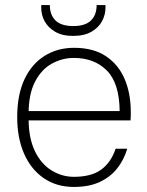

<svg xmlns="http://www.w3.org/2000/svg" viewBox="-20 -727 580 759"><path d="M272 12Q203 12 152.5 -23Q102 -58 75 -120Q48 -182 48 -264Q48 -352 76.5 -413Q105 -474 156 -506Q207 -538 273 -538Q349 -538 398.5 -505Q448 -472 472.5 -415Q497 -358 497 -285Q497 -277 497 -269.5Q497 -262 496 -251H79V-288H453Q452 -398 402.5 -448Q353 -498 272 -498Q226 -498 185 -475.5Q144 -453 118.5 -404Q93 -355 93 -276V-259Q93 -182 117.5 -130.5Q142 -79 183.5 -53.5Q225 -28 272 -28Q341 -28 380 -56.5Q419 -85 437 -139H483Q470 -95 443 -61Q416 -27 374 -7.5Q332 12 272 12ZM269 -585Q226 -585 198 -601.5Q170 -618 156.5 -643Q143 -668 143 -696V-707H177Q177 -668 199.5 -646Q222 -624 270 -624Q317 -624 339.5 -646Q362 -668 362 -707H397V-696Q397 -669 383.5 -643.5Q370 -618 341.5 -601.5Q313 -585 269 -585Z"/></svg>

Font: DM Sans 9pt ExtraLight
Style: Regular
Weight: 250
Version: Version 4.004;gftools[0.9.30]